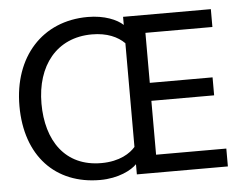

<svg xmlns="http://www.w3.org/2000/svg" viewBox="-52 -788 1104 863"><g transform="rotate(-5 500.0 -356.5)"><path d="M377.9 -64.5C213.9 -64.5 132.8 -188 132.8 -354C132.8 -524.4 225.6 -644.5 385.7 -644.5C453.6 -644.5 501.5 -622.6 532.2 -591.8V-124C509.8 -97.7 461.4 -64.5 377.9 -64.5ZM532.2 0H942.9V-80.6H626V-323.7H909.2V-404.8H626V-630.4H928.2V-710.9H532.2V-674.3C505.4 -699.7 449.2 -724.1 373.5 -724.1C168 -724.1 33.2 -573.2 33.2 -352.1C33.2 -127 164.1 10.7 365.7 10.7C449.2 10.7 508.8 -21.5 532.2 -45.9Z"/></g></svg>

Font: Ride
Style: Regular
Weight: 400
Version: Version 3.000